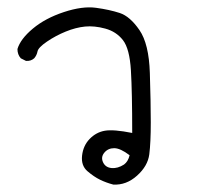

<svg xmlns="http://www.w3.org/2000/svg" viewBox="-20 -314 540 517"><path d="M285 183Q266 178 249.5 170Q233 162 215.5 147Q198 132 201 105Q204 78 221.5 60Q239 42 262.5 38Q286 34 336 44Q336 -66 332.5 -124.5Q329 -183 311 -206Q293 -229 263.5 -237Q234 -245 209 -242.5Q184 -240 157 -229Q130 -218 106.5 -202Q83 -186 81 -175.5Q79 -165 72 -157Q63 -149 50 -150L36 -157Q27 -167 27 -182Q35 -209 68.5 -237Q102 -265 152 -281.5Q202 -298 238.5 -293Q275 -288 302.5 -279Q330 -270 355.5 -233Q381 -196 383.5 -117.5Q386 -39 386 15.5Q386 70 382 101.5Q378 133 349 159Q320 185 285 183ZM314 129Q325 121 329 104Q304 85 287.5 85Q271 85 261 97Q251 109 257.5 123Q264 137 280.5 138.5Q297 140 314 129Z"/></svg>

Font: NaniFont Regular
Style: Regular
Weight: 400
Designer: Nanigashitei
Version: Version 1.036